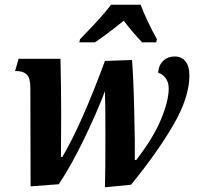

<svg xmlns="http://www.w3.org/2000/svg" viewBox="-20 -786 837 816"><path d="M428 -209Q428 -357 426 -398Q390 -304 337 -194.5Q284 -85 230 -3L110 6L109 -412Q109 -454 94 -469Q79 -484 50 -484H44L59 -536H237Q240 -415 240 -299Q240 -184 239 -119H245Q326 -256 426 -527L541 -531Q547 -462 550.5 -315Q554 -168 553 -106H559Q631 -199 664 -278Q697 -357 697 -410Q697 -437 683.5 -454.5Q670 -472 652 -477Q655 -511 674.5 -528.5Q694 -546 722 -546Q752 -546 768.5 -525Q785 -504 785 -465Q785 -373 717 -255.5Q649 -138 537 -1L426 10Q428 -52 428 -209ZM320 -619 338 -638Q417 -719 452 -766H578Q588 -737 608.5 -694Q629 -651 647 -619L644 -606H584Q542 -650 506 -698Q425 -633 383 -606H317Z"/></svg>

Font: Noto Serif Narrow
Style: Bold Italic
Weight: 700
Width: 4
Italic angle: -12°
Designer: Monotype Design Team
Foundry: Monotype Imaging Inc.
Version: Version 1.001